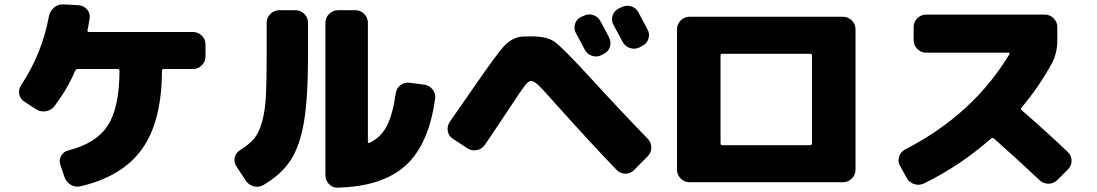

<svg xmlns="http://www.w3.org/2000/svg" viewBox="-20 -817 5040 882"><path d="M867 -670Q890 -670 907 -653Q924 -636 924 -613V-557Q924 -534 907 -517Q890 -500 867 -500H733Q724 -500 724 -491Q723 -259 632.5 -132.5Q542 -6 349 39Q325 44 304.5 31.5Q284 19 276 -4L257 -61Q250 -82 261 -101.5Q272 -121 294 -126Q421 -158 474.5 -239.5Q528 -321 529 -491Q529 -500 520 -500H337Q329 -500 325 -491Q290 -409 230 -329Q215 -310 190.5 -306Q166 -302 146 -315L92 -350Q73 -362 68.5 -384.5Q64 -407 77 -426Q173 -570 205 -743Q210 -767 228.5 -782.5Q247 -798 271 -797L342 -793Q365 -791 380 -773.5Q395 -756 392 -734Q386 -696 382 -678Q380 -670 389 -670Z M1929 -428Q1952 -425 1967 -406.5Q1982 -388 1979 -365Q1950 -153 1843 -56.5Q1736 40 1531 45Q1508 46 1491.5 29Q1475 12 1475 -12V-713Q1475 -736 1492 -753Q1509 -770 1532 -770H1613Q1636 -770 1653 -753Q1670 -736 1670 -713V-166Q1670 -157 1678 -161Q1729 -185 1756.5 -237.5Q1784 -290 1798 -388Q1801 -411 1819.5 -425.5Q1838 -440 1861 -437ZM1338 -770Q1361 -770 1378 -753Q1395 -736 1395 -713V-560Q1395 -369 1376.5 -258Q1358 -147 1315 -81Q1272 -15 1190 33Q1169 45 1146 39Q1123 33 1109 13L1066 -53Q1053 -72 1058.5 -94Q1064 -116 1084 -128Q1125 -154 1147.5 -180.5Q1170 -207 1184 -258Q1198 -309 1201.5 -374.5Q1205 -440 1205 -560V-713Q1205 -736 1222 -753Q1239 -770 1262 -770Z M2661 -744Q2682 -755 2704.5 -748Q2727 -741 2738 -720Q2757 -687 2778 -644Q2789 -623 2781.5 -601Q2774 -579 2753 -569L2743 -564Q2722 -553 2699.5 -560.5Q2677 -568 2666 -589Q2660 -602 2646 -627Q2632 -652 2626 -664Q2615 -684 2621.5 -706.5Q2628 -729 2649 -739ZM2836 -784Q2857 -795 2879.5 -788Q2902 -781 2913 -760Q2941 -708 2955 -681Q2966 -660 2958.5 -638Q2951 -616 2930 -606L2917 -599Q2896 -589 2873.5 -596.5Q2851 -604 2840 -625L2798 -703Q2787 -723 2794 -745Q2801 -767 2822 -778ZM2677 -476Q2826 -313 2955 -180Q2972 -163 2972 -139.5Q2972 -116 2955 -99L2893 -36Q2876 -19 2853.5 -19Q2831 -19 2814 -35Q2701 -152 2535 -337Q2477 -403 2455 -424Q2433 -445 2419 -445Q2407 -445 2388.5 -420.5Q2370 -396 2325 -327Q2220 -169 2207 -151Q2194 -132 2170 -127.5Q2146 -123 2127 -136L2061 -179Q2041 -192 2037 -214.5Q2033 -237 2046 -257L2155 -414Q2266 -575 2298 -608Q2334 -645 2379 -649Q2393 -650 2419 -650Q2491 -650 2526 -626Q2561 -602 2677 -476Z M3710 -159V-562Q3710 -570 3701 -570H3298Q3290 -570 3290 -562V-159Q3290 -150 3298 -150H3701Q3710 -150 3710 -159ZM3853 -740Q3876 -740 3893 -723Q3910 -706 3910 -683V-37Q3910 -14 3893 3Q3876 20 3853 20H3290H3147Q3124 20 3107 3Q3090 -14 3090 -37V-683Q3090 -706 3107 -723Q3124 -740 3147 -740Z M4673 -311Q4773 -225 4885 -119Q4902 -103 4902.5 -80Q4903 -57 4887 -40L4837 10Q4820 27 4796.5 27Q4773 27 4756 11Q4656 -83 4547 -180Q4539 -186 4533 -181Q4390 -55 4224 26Q4202 36 4179 28.5Q4156 21 4145 0L4114 -56Q4103 -76 4110.5 -98Q4118 -120 4139 -131Q4450 -291 4617 -568Q4619 -570 4617.5 -572.5Q4616 -575 4613 -575H4234Q4211 -575 4194 -592Q4177 -609 4177 -632V-693Q4177 -716 4194 -733Q4211 -750 4234 -750H4780Q4803 -750 4820 -733Q4837 -716 4837 -693V-632Q4837 -572 4811 -524Q4750 -414 4672 -322Q4667 -317 4673 -311Z"/></svg>

Font: Rounded Mplus 1c Black
Style: Regular
Weight: 900
Version: Version 1.059.20150529